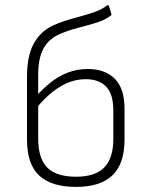

<svg xmlns="http://www.w3.org/2000/svg" viewBox="-20 -722 580 754"><path d="M279 12Q181 12 133.5 -33Q86 -78 86 -173V-420Q86 -499 110.5 -547Q135 -595 184 -620Q209 -632 238 -641Q267 -650 297 -658Q327 -666 353.5 -675.5Q380 -685 399 -700Q405 -705 408 -698L417 -669Q419 -663 414 -660Q392 -643 357.5 -632.5Q323 -622 284 -612Q245 -602 210 -586Q169 -567 149.5 -529Q130 -491 130 -430V-178Q130 -100 165.5 -64Q201 -28 279 -28Q354 -28 389.5 -64.5Q425 -101 425 -176V-288Q425 -353 396.5 -382Q368 -411 317 -411Q263 -411 213.5 -380Q164 -349 122 -296L121 -343Q147 -372 177.5 -397Q208 -422 245 -436.5Q282 -451 325 -451Q393 -451 431 -412.5Q469 -374 469 -295V-173Q469 -79 421.5 -33.5Q374 12 279 12Z"/></svg>

Font: Sofia Sans ExtraLight
Style: Regular
Weight: 250
Version: Version 4.100-B